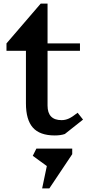

<svg xmlns="http://www.w3.org/2000/svg" viewBox="-20 -742 496 1066"><path d="M340 2Q317 10 284 10Q201 10 162.5 -33.5Q124 -77 124 -168V-460H16V-501L206 -722H244V-501H424V-460H244V-156Q244 -75 322 -75Q343 -75 362.5 -84Q382 -93 411 -116L441 -78ZM381 114 254 304H214L240 180L162 123L182 83H381Z"/></svg>

Font: Inknut Antiqua
Style: Regular
Weight: 400
Designer: Claus Eggers Sørensen
Foundry: Claus Eggers Sørensen
Version: Version 1.003; ttfautohint (v1.8.2) -l 8 -r 50 -G 200 -x 14 